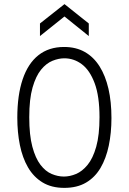

<svg xmlns="http://www.w3.org/2000/svg" viewBox="-20 -900 625 932"><path d="M292 12Q230 12 186.5 -14.5Q143 -41 116 -87.5Q89 -134 76.5 -196Q64 -258 64 -329Q64 -438 90 -515Q116 -592 166.5 -632Q217 -672 291 -672Q349 -672 392 -647.5Q435 -623 463.5 -577.5Q492 -532 506.5 -469Q521 -406 521 -327Q521 -255 508 -193Q495 -131 468 -85Q441 -39 397.5 -13.5Q354 12 292 12ZM290 -43Q319 -43 349 -55.5Q379 -68 405 -99.5Q431 -131 447 -187.5Q463 -244 463 -331Q463 -433 439.5 -496Q416 -559 377.5 -588Q339 -617 292 -617Q265 -617 235 -605Q205 -593 179.5 -562Q154 -531 138 -475Q122 -419 122 -331Q122 -244 137 -188Q152 -132 176.5 -100Q201 -68 231 -55.5Q261 -43 290 -43ZM174 -725V-786L293 -880L411 -786V-725L293 -820Z"/></svg>

Font: Bricolage Grotesque SemiCondensed ExtraLight
Style: Regular
Weight: 250
Width: 4
Designer: Mathieu Triay
Foundry: Atelier Triay
Version: Version 1.000;gftools[0.9.30]